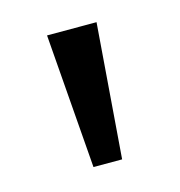

<svg xmlns="http://www.w3.org/2000/svg" viewBox="-54 -763 333 356"><g transform="rotate(-15 112.5 -585.0)"><path d="M160 -714 140 -456H85L65 -714Z"/></g></svg>

Font: uguzrati05
Style: Book
Weight: 400
Designer: Jelle Bosma - Monotype Design Team, Universal Thirst
Foundry: Monotype Imaging Inc.
Version: Version 2.106